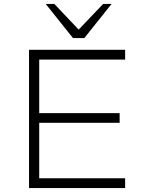

<svg xmlns="http://www.w3.org/2000/svg" viewBox="-20 -959 745 979"><path d="M128 0V-705H618V-655H180V-382H590V-333H180V-50H618V0ZM352 -765 213 -939H257L381 -808L506 -939H549L410 -765Z"/></svg>

Font: Nunito Sans 7pt SemiExpanded ExtraLight
Style: Regular
Weight: 250
Width: 6
Designer: Vernon Adams
Foundry: Vernon Adams
Version: Version 3.101;gftools[0.9.27]